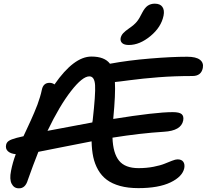

<svg xmlns="http://www.w3.org/2000/svg" viewBox="-20 -1001 1126 1046"><path d="M682.1 -755.9Q657.2 -755.9 645.8 -766.1Q634.3 -776.4 637.2 -793.9Q640.6 -808.6 651.1 -820.1Q661.6 -831.5 684.1 -847.2Q711.4 -865.7 725.6 -883.1Q739.7 -900.4 753.9 -930.2Q768.6 -959 784.9 -970Q801.3 -981 823.2 -981Q852.5 -981 864.7 -963.4Q877 -945.8 871.1 -916Q858.4 -853 799.6 -804.4Q740.7 -755.9 682.1 -755.9ZM82 24.9Q56.2 24.9 43.5 0.2Q30.8 -24.4 40 -69.8Q48.8 -115.7 65.9 -161.1Q38.1 -163.6 23.4 -176.8Q8.8 -189.9 13.2 -211.9Q16.1 -225.6 28.1 -233.6Q40 -241.7 70.8 -250Q101.6 -257.3 107.9 -258.8Q113.3 -270.5 127.7 -301.3Q142.1 -332 148.4 -346.2Q154.8 -360.4 166.3 -387Q177.7 -413.6 184.1 -431.2Q190.4 -448.7 197.3 -470.7Q204.1 -492.7 208 -512.2Q215.8 -549.8 250 -549.8Q265.1 -549.8 276.9 -541Q382.3 -692.9 478 -692.9Q549.8 -692.9 579.1 -653.8Q679.7 -672.4 797.9 -682.1Q916 -691.9 1000 -691.9Q1047.9 -691.9 1069.1 -675.5Q1090.3 -659.2 1085 -630.9Q1076.2 -586.9 1028.8 -586.9Q930.7 -586.9 843.3 -580.1Q755.9 -573.2 688.5 -564.2Q621.1 -555.2 606 -554.2Q609.9 -489.3 597.2 -356.9V-353Q827.1 -390.1 920.9 -390.1Q957 -390.1 969.7 -379.2Q982.4 -368.2 978 -344.2Q966.8 -288.6 873 -283.2Q745.6 -275.4 592.8 -251Q595.7 -166 628.7 -125.5Q661.6 -85 734.9 -85Q778.3 -85 816.7 -92.5Q855 -100.1 876.2 -108.9Q897.5 -117.7 917 -125.2Q936.5 -132.8 946.8 -132.8Q969.2 -132.8 978.5 -119.6Q987.8 -106.4 983.9 -85Q974.1 -38.6 908.9 -7.3Q843.8 23.9 733.9 23.9Q677.2 23.9 634 12Q590.8 0 562 -21.5Q533.2 -43 514.6 -75.4Q496.1 -107.9 488 -145.8Q480 -183.6 479 -231Q415 -219.2 317.1 -199.2Q219.2 -179.2 189 -173.8Q159.7 -100.1 131.8 -21Q118.2 26.4 82 24.9ZM466.8 -585Q429.2 -585 366.7 -504.6Q304.2 -424.3 238.8 -288.1Q338.4 -307.6 482.9 -334Q483.4 -335.9 483.9 -339.8Q484.4 -343.8 484.9 -345.2Q501 -488.3 498 -536.6Q495.1 -585 466.8 -585Z"/></svg>

Font: Shantell Sans Irregular Bouncy
Style: Italic
Weight: 500
Italic angle: -11.31°
Designer: Stephen Nixon, Anya Danilova, Shantell Martin
Foundry: Arrow Type
Version: Version 1.006;[9816181b4]